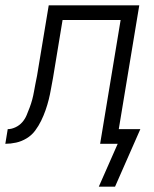

<svg xmlns="http://www.w3.org/2000/svg" viewBox="-59 -540 579 721"><path d="M312 161 383 0H317L394 -465H176L140 -247Q136 -227 132.5 -206.5Q129 -186 124 -166Q119 -146 112 -126Q105 -106 95.5 -86.5Q86 -67 73 -49.5Q60 -32 41 -20.5Q22 -9 1.5 -4.5Q-19 0 -39 0L-30 -55Q-16 -55 -1 -62Q14 -69 24.5 -81Q35 -93 41 -107.5Q47 -122 52.5 -136.5Q58 -151 62 -166Q66 -181 68.5 -195.5Q71 -210 74 -225Q77 -240 80 -255L124 -520H464L387 -55H468L373 161Z"/></svg>

Font: Iosevka Term Curly Light
Style: Italic
Weight: 300
Italic angle: -9°
Designer: Belleve Invis
Foundry: Belleve Invis
Version: Version 32.3.0